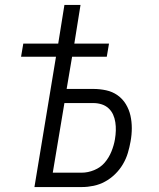

<svg xmlns="http://www.w3.org/2000/svg" viewBox="-20 -755 640 775"><path d="M119 0 206 -526H65L74 -579H215L240 -735H305L280 -579H420L411 -526H271L249 -396H357Q383 -396 408.5 -390.5Q434 -385 454.5 -370.5Q475 -356 488 -334.5Q501 -313 506.5 -288.5Q512 -264 512 -237.5Q512 -211 507 -184Q503 -161 496 -137.5Q489 -114 476 -92Q463 -70 444.5 -52Q426 -34 404 -22Q382 -10 358 -5Q334 0 311 0ZM310 -58Q335 -58 360.5 -68.5Q386 -79 403 -99Q420 -119 430 -144Q440 -169 444 -193Q447 -211 447.5 -228Q448 -245 445.5 -261.5Q443 -278 436.5 -292.5Q430 -307 418 -318Q406 -329 390 -334Q374 -339 357 -339H240L193 -58Z"/></svg>

Font: Iosevka Light Extended Oblique
Style: Regular
Weight: 300
Width: 7
Italic angle: -9°
Monospace: yes
Designer: Belleve Invis
Foundry: Belleve Invis
Version: Version 32.5.0; ttfautohint (v1.8.4)